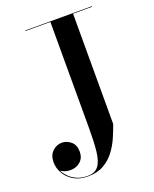

<svg xmlns="http://www.w3.org/2000/svg" viewBox="-145 -832 758 944"><g transform="rotate(-20 234.0 -360.0)"><path d="M105.2 -750H453.8V-747H353.8V-170Q343.2 -140 328.3 -105.4Q313.4 -70.9 290.4 -40Q267.4 -9.1 233.1 10.4Q198.9 30 149.8 30Q106.2 30 75.9 11.8Q45.5 -6.5 29.6 -34.8Q13.8 -63 13.8 -93Q13.8 -129 35 -149.5Q56.2 -170 84.8 -170Q109.5 -170 131.1 -152.1Q152.8 -134.2 152.8 -99Q152.8 -66 131.6 -47.3Q110.4 -28.6 80.6 -28.6Q60.2 -28.6 46.3 -34.8Q32.4 -40.9 28.4 -44.8Q35.8 -30.1 51.1 -13.4Q66.5 3.4 90.8 15.2Q115.1 27 149 27Q188.5 27 206.8 1.9Q225 -23.1 230.1 -71.6Q235.2 -120 235.2 -190V-747H105.2Z"/></g></svg>

Font: Bodoni* 72 Medium
Style: Regular
Weight: 500
Version: Version 1.002; ttfautohint (v0.97) -l 8 -r 50 -G 200 -x 14 -